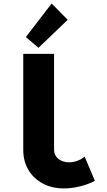

<svg xmlns="http://www.w3.org/2000/svg" viewBox="-20 -1056 602 1084"><path d="M340.8 7.8Q273.4 7.8 221.7 -19.8Q169.9 -47.4 140.6 -96.4Q111.3 -145.5 111.3 -210V-752H285.2V-210Q285.2 -178.7 309.3 -159.2Q333.5 -139.6 370.1 -139.6Q392.1 -139.6 415.5 -147.7Q439 -155.8 458 -171.9L515.6 -35.2Q480 -15.6 432.1 -3.9Q384.3 7.8 340.8 7.8ZM197.3 -786.1 126 -846.7 271.5 -1036.1 362.3 -944.3Z"/></svg>

Font: Reddit Mono Black
Style: Regular
Weight: 900
Monospace: yes
Designer: Stephen Hutchings
Foundry: Reddit
Version: Version 1.014